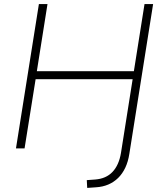

<svg xmlns="http://www.w3.org/2000/svg" viewBox="-20 -725 791 938"><path d="M406 193 404 155 445 152Q498 148 529.5 115Q561 82 571 22L628 -338H154L100 0H58L170 -705H212L160 -377H634L686 -705H728L612 26Q606 65 592 94.5Q578 124 557 144.5Q536 165 509 176.5Q482 188 449 190Z"/></svg>

Font: Nunito Sans 12pt ExtraLight
Style: Italic
Weight: 200
Italic angle: -9°
Designer: Vernon Adams
Foundry: Vernon Adams
Version: Version 3.101;gftools[0.9.27]